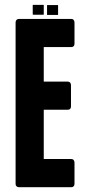

<svg xmlns="http://www.w3.org/2000/svg" viewBox="-20 -779 370 799"><path d="M276.4 -117.2Q276.4 -117.2 261.7 -117.2Q247.1 -117.2 227.5 -117.2Q204.1 -117.2 183.6 -117.2Q162.1 -117.2 162.1 -117.2Q162.1 -117.2 162.1 -155.3Q162.1 -193.4 162.1 -234.4Q162.1 -269.5 162.1 -295.9Q162.1 -322.3 162.1 -322.3Q162.1 -322.3 174.8 -322.3Q187.5 -322.3 204.1 -322.3Q224.6 -322.3 243.2 -322.3Q260.7 -322.3 260.7 -322.3Q260.7 -322.3 260.7 -322.3Q260.7 -322.3 260.7 -322.3Q267.6 -322.3 271.5 -325.2Q275.4 -329.1 275.4 -335.9Q275.4 -335.9 275.4 -380.9Q275.4 -424.8 275.4 -424.8Q275.4 -424.8 275.4 -424.8Q275.4 -424.8 275.4 -424.8Q275.4 -431.6 271.5 -435.5Q267.6 -439.5 260.7 -439.5Q260.7 -439.5 243.2 -439.5Q224.6 -439.5 204.1 -439.5Q187.5 -439.5 174.8 -439.5Q162.1 -439.5 162.1 -439.5Q162.1 -439.5 162.1 -458Q162.1 -476.6 162.1 -500Q162.1 -530.3 162.1 -556.6Q162.1 -583 162.1 -583Q162.1 -583 183.6 -583Q204.1 -583 227.5 -583Q247.1 -583 261.7 -583Q276.4 -583 276.4 -583Q276.4 -583 276.4 -583Q276.4 -583 276.4 -583Q283.2 -583 286.1 -586.9Q290 -589.8 290 -596.7Q290 -596.7 290 -641.6Q290 -685.5 290 -685.5Q290 -685.5 290 -685.5Q290 -685.5 290 -685.5Q290 -692.4 286.1 -696.3Q283.2 -700.2 276.4 -700.2Q276.4 -700.2 248 -700.2Q219.7 -700.2 183.6 -700.2Q138.7 -700.2 98.6 -700.2Q58.6 -700.2 58.6 -700.2Q58.6 -700.2 58.6 -700.2Q58.6 -700.2 58.6 -700.2Q52.7 -700.2 48.8 -696.3Q44.9 -692.4 44.9 -685.5Q44.9 -685.5 44.9 -647.5Q44.9 -608.4 44.9 -546.9Q44.9 -514.6 44.9 -476.6Q44.9 -439.5 44.9 -400.4Q44.9 -352.5 44.9 -303.7Q44.9 -254.9 44.9 -210Q44.9 -127.9 44.9 -70.3Q44.9 -13.7 44.9 -13.7Q44.9 -13.7 44.9 -13.7Q44.9 -13.7 44.9 -13.7Q44.9 -6.8 48.8 -3.9Q52.7 0 58.6 0Q58.6 0 86.9 0Q115.2 0 151.4 0Q196.3 0 236.3 0Q276.4 0 276.4 0Q276.4 0 276.4 0Q276.4 0 276.4 0Q283.2 0 286.1 -3.9Q290 -6.8 290 -13.7Q290 -13.7 290 -58.6Q290 -102.5 290 -102.5Q290 -102.5 290 -102.5Q290 -102.5 290 -102.5Q290 -109.4 286.1 -113.3Q283.2 -117.2 276.4 -117.2Q276.4 -117.2 276.4 -117.2Q276.4 -117.2 276.4 -117.2ZM157.2 -717.8Q145.5 -717.8 122.1 -717.8Q119.1 -717.8 118.2 -717.8Q116.2 -718.8 116.2 -718.8Q116.2 -728.5 116.2 -738.3Q116.2 -748 116.2 -757.8Q116.2 -758.8 118.2 -758.8Q119.1 -758.8 122.1 -758.8Q133.8 -758.8 157.2 -758.8Q160.2 -758.8 161.1 -758.8Q162.1 -758.8 162.1 -757.8Q162.1 -748 162.1 -738.3Q162.1 -728.5 162.1 -718.8Q162.1 -718.8 161.1 -717.8Q160.2 -717.8 157.2 -717.8ZM215.8 -716.8Q204.1 -716.8 181.6 -716.8Q178.7 -716.8 176.8 -716.8Q175.8 -716.8 175.8 -717.8Q175.8 -727.5 175.8 -737.3Q175.8 -747.1 175.8 -756.8Q175.8 -757.8 176.8 -757.8Q178.7 -757.8 181.6 -757.8Q192.4 -757.8 215.8 -757.8Q218.8 -757.8 220.7 -757.8Q221.7 -757.8 221.7 -756.8Q221.7 -747.1 221.7 -737.3Q221.7 -727.5 221.7 -717.8Q221.7 -716.8 220.7 -716.8Q218.8 -716.8 215.8 -716.8Z"/></svg>

Font: Franchise Goodkids
Style: Regular
Weight: 500
Designer: ""
Version: ""